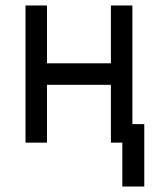

<svg xmlns="http://www.w3.org/2000/svg" viewBox="-20 -520 575 700"><path d="M73 0H151.3V-210.8H384.3V0H462.7V-500H384.3V-289.2H151.3V-500H73ZM426 160H506V-67.5H426Z"/></svg>

Font: Unageo Variable
Style: Regular
Weight: 300
Designer: Richard Sepsi
Foundry: Richard Sepsi
Version: Version 2.200